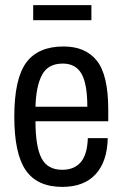

<svg xmlns="http://www.w3.org/2000/svg" viewBox="-20 -720 480 752"><path d="M110 -641V-700H338V-641ZM224 12Q126 12 81 -53Q36 -118 36 -263Q36 -411 82.5 -474.5Q129 -538 229 -538Q315 -538 359.5 -482Q404 -426 404 -290V-245H119Q119 -146 142.5 -100.5Q166 -55 224 -55Q271 -55 296.5 -85Q322 -115 324 -179H402Q400 -87 354.5 -37.5Q309 12 224 12ZM119 -302H322Q322 -392 299 -431.5Q276 -471 226 -471Q168 -471 144.5 -426.5Q121 -382 119 -302Z"/></svg>

Font: Archivo Condensed
Style: Regular
Weight: 400
Width: 3
Designer: Hector Gatti
Foundry: Omnibus-Type
Version: Version 2.001; ttfautohint (v1.8.3)